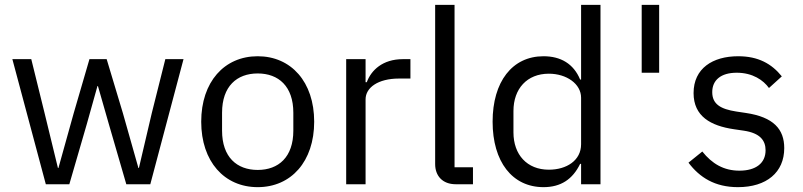

<svg xmlns="http://www.w3.org/2000/svg" viewBox="-20 -760 3311 792"><path d="M31 -516 169 0H266L338 -248L382 -405H384L429 -248L501 0H600L737 -516H662L606 -293L553 -67H551L487 -293L420 -516H349L284 -293L221 -67H219L164 -293L109 -516Z M1043 12C1181 12 1276 -94 1276 -258C1276 -422 1181 -528 1043 -528C905 -528 810 -422 810 -258C810 -94 905 12 1043 12ZM1043 -59C957 -59 896 -112 896 -221V-295C896 -404 957 -457 1043 -457C1129 -457 1190 -404 1190 -295V-221C1190 -112 1129 -59 1043 -59Z M1408 0H1488V-350C1488 -399 1540 -436 1626 -436H1673V-516H1642C1558 -516 1511 -470 1493 -421H1488V-516H1408Z M1860 0H1931V-70H1855V-740H1775V-83C1775 -35 1805 0 1860 0Z M2377 -84V0H2457V-740H2377V-432H2373C2346 -497 2293 -528 2222 -528C2093 -528 2012 -423 2012 -258C2012 -93 2093 12 2222 12C2293 12 2342 -20 2373 -84ZM2244 -60C2154 -60 2098 -122 2098 -214V-302C2098 -394 2154 -456 2244 -456C2317 -456 2377 -414 2377 -357V-165C2377 -98 2317 -60 2244 -60Z M2627 -460H2699V-740H2627Z M3024 12C3142 12 3215 -49 3215 -149C3215 -227 3171 -277 3057 -294L3017 -300C2953 -310 2918 -330 2918 -380C2918 -429 2953 -460 3019 -460C3085 -460 3129 -429 3152 -397L3205 -445C3163 -497 3108 -528 3025 -528C2920 -528 2841 -478 2841 -376C2841 -280 2912 -241 3007 -227L3048 -221C3116 -211 3138 -180 3138 -140C3138 -87 3098 -56 3030 -56C2965 -56 2917 -85 2877 -135L2820 -89C2866 -28 2929 12 3024 12Z"/></svg>

Font: Braiins Sans
Style: Regular
Weight: 400
Designer: Mike Abbink, Paul van der Laan, Pieter van Rosmalen, Jiri Chlebus, Lubos Buracinsky
Foundry: Bold Monday, Sudetype
Version: Version 1.000;hotconv 1.0.109;makeotfexe 2.5.65596